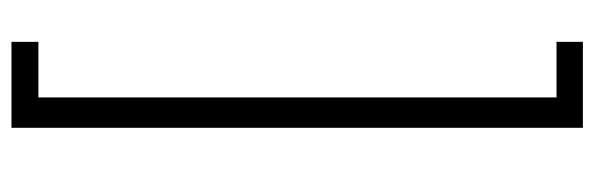

<svg xmlns="http://www.w3.org/2000/svg" viewBox="-371 -501 1037 335"><g transform="rotate(90 147.5 -333.5)"><path d="M53 118V165H203V-832H53V-786H150V118Z"/></g></svg>

Font: Noto Sans Devanagari UI ExtraCondensed Light
Style: Regular
Weight: 300
Width: 2
Designer: Jelle Bosma - Monotype Design Team
Foundry: Monotype Imaging Inc.
Version: Version 2.004